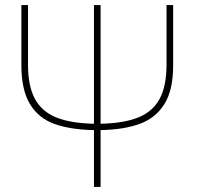

<svg xmlns="http://www.w3.org/2000/svg" viewBox="-20 -734 780 754"><path d="M660 -477Q660 -381 626 -326Q592 -271 530 -248Q468 -225 375 -223V0H349V-223Q255 -225 193 -247.5Q131 -270 97.5 -325.5Q64 -381 64 -478V-714H90V-480Q90 -396 117 -346Q144 -296 200.5 -273Q257 -250 349 -248V-714H375V-248Q467 -250 523.5 -273Q580 -296 607 -346Q634 -396 634 -481V-714H660Z"/></svg>

Font: Noto Sans UI Thin
Style: Regular
Weight: 250
Designer: Monotype Design Team
Foundry: Monotype Imaging Inc.
Version: Version 1.001